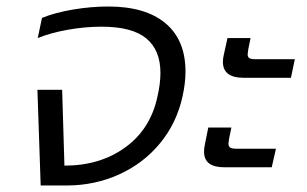

<svg xmlns="http://www.w3.org/2000/svg" viewBox="-20 -570 944 590"><path d="M95 -294H171L178 -61Q288 -61 365.5 -117.5Q443 -174 464 -274Q473 -313 473 -346Q473 -416 429.5 -452Q386 -488 292 -488Q241 -488 188 -478.5Q135 -469 96 -453L109 -515Q148 -531 203.5 -540.5Q259 -550 313 -550Q427 -550 488.5 -498.5Q550 -447 550 -350Q550 -315 541 -274Q523 -192 472 -130Q421 -68 346 -34Q271 0 184 0H105Z M665 -380Q665 -391 668 -403L679 -453H750L743 -419L741 -403Q741 -395 746 -391.5Q751 -388 765 -388H886L874 -331H728Q665 -331 665 -380ZM607 -104Q607 -115 610 -128L620 -178H691L684 -144Q682 -132 682 -129Q682 -120 687.5 -116.5Q693 -113 707 -113H828L815 -56H669Q607 -56 607 -104Z"/></svg>

Font: Prompt Light
Style: Italic
Weight: 300
Italic angle: -12°
Designer: Katatrad Team
Foundry: CadsonDemak
Version: Version 1.000